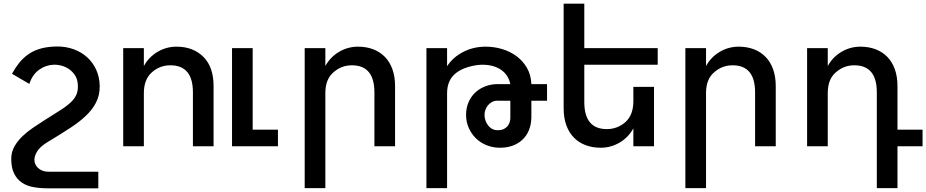

<svg xmlns="http://www.w3.org/2000/svg" viewBox="-20 -793 5022 1041"><path d="M513 138V228H238Q197 228 161 221.5Q125 215 98.5 197Q72 179 56.5 148Q41 117 41 68Q41 31 58.5 0.5Q76 -30 103 -55.5Q130 -81 161.5 -102Q193 -123 221 -141Q272 -173 308 -196Q344 -219 366.5 -241Q389 -263 397 -287Q405 -311 401 -344Q398 -368 385.5 -386.5Q373 -405 354.5 -418Q336 -431 313.5 -437Q291 -443 269 -442Q227 -440 191.5 -414.5Q156 -389 139 -338L45 -393Q63 -426 83.5 -451.5Q104 -477 130 -496Q156 -515 188.5 -526Q221 -537 264 -540Q315 -544 358.5 -532.5Q402 -521 436 -496Q470 -471 491.5 -434.5Q513 -398 519 -352Q525 -298 509 -256Q493 -214 457.5 -177Q422 -140 367 -103.5Q312 -67 240 -24Q196 2 179.5 31Q163 60 167.5 84Q172 108 193.5 123.5Q215 139 246 138Z M760 -288V0H648V-532H760V-435Q787 -484 834.5 -512Q882 -540 937 -540Q1027 -540 1082.5 -485Q1138 -430 1138 -326V0H1026V-292Q1026 -439 904 -439Q846 -439 803 -400.5Q760 -362 760 -288ZM1487 -90V0H1238V-532H1350V-90Z M1744 -288V227H1632V-532H1744V-435Q1771 -484 1818.5 -512Q1866 -540 1921 -540Q1966 -540 2003 -526Q2040 -512 2066.5 -485Q2093 -458 2107.5 -418Q2122 -378 2122 -326V0H2010V-292Q2010 -439 1888 -439Q1830 -439 1787 -400Q1744 -363 1744 -288Z M2946 -247H2861V-162V-156Q2859 -79 2812.5 -35.5Q2766 8 2691 8Q2652 8 2618.5 -5.5Q2585 -19 2560.5 -43Q2536 -67 2521.5 -99.5Q2507 -132 2507 -170Q2507 -208 2520.5 -239Q2534 -270 2557 -291.5Q2580 -313 2611.5 -325Q2643 -337 2678 -337H2747Q2736 -388 2696 -415Q2656 -442 2596 -442Q2562 -442 2521.5 -430.5Q2481 -419 2455 -399Q2404 -361 2404 -287V227H2292V-532H2404V-434Q2436 -483 2491.5 -511.5Q2547 -540 2613 -540Q2659 -540 2702.5 -527Q2746 -514 2780.5 -488.5Q2815 -463 2837 -425Q2859 -387 2861 -337H2946ZM2747 -247H2676Q2660 -247 2647.5 -240Q2635 -233 2626 -222.5Q2617 -212 2612 -198Q2607 -184 2607 -171Q2607 -138 2627 -112.5Q2647 -87 2679 -87Q2700 -87 2713.5 -94.5Q2727 -102 2734.5 -112.5Q2742 -123 2744.5 -135Q2747 -147 2747 -155Z M3148 -442V-240Q3148 -93 3270 -93Q3327 -93 3371 -131Q3414 -170 3414 -244V-322H3526V0H3414V-97Q3387 -48 3339.5 -20Q3292 8 3237 8Q3192 8 3155 -6Q3118 -20 3091.5 -47Q3065 -74 3050.5 -114Q3036 -154 3036 -206V-773H3148V-532H3546V-442Z M3808 -288V227H3696V-532H3808V-435Q3835 -484 3882.5 -512Q3930 -540 3985 -540Q4030 -540 4067 -526Q4104 -512 4130.5 -485Q4157 -458 4171.5 -418Q4186 -378 4186 -326V0H4074V-292Q4074 -439 3952 -439Q3894 -439 3851 -400Q3808 -363 3808 -288Z M4982 0H4846V227H4734V-292Q4734 -439 4612 -439Q4554 -439 4511 -400Q4468 -363 4468 -288V0H4356V-532H4468V-435Q4495 -484 4542.5 -512Q4590 -540 4645 -540Q4690 -540 4727 -526Q4764 -512 4790.5 -485Q4817 -458 4831.5 -418Q4846 -378 4846 -326V-90H4982Z"/></svg>

Font: Montserrat_am3
Style: Regular
Weight: 400
Designer: Julieta Ulanovsky
Foundry: Julieta Ulanovsky, Armenina letters added by Vahan Hovhannisyan
Version: Version 2.001